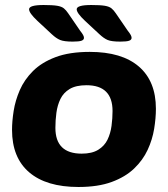

<svg xmlns="http://www.w3.org/2000/svg" viewBox="-20 -738 670 766"><path d="M293 8Q165 8 96.5 -50.5Q28 -109 28 -220Q28 -254 34.5 -295.5Q41 -337 59 -378.5Q77 -420 111.5 -454.5Q146 -489 201.5 -510Q257 -531 338 -531Q466 -531 534 -472.5Q602 -414 602 -304Q602 -267 595 -224Q588 -181 569 -140Q550 -99 515 -65.5Q480 -32 425.5 -12Q371 8 293 8ZM306 -125Q347 -125 372 -140.5Q397 -156 409 -181Q421 -206 425 -236Q429 -266 429 -295Q429 -398 325 -398Q283 -398 258 -383Q233 -368 221 -343Q209 -318 205 -288Q201 -258 201 -228Q201 -125 306 -125ZM460 -572Q425 -572 409.5 -578.5Q394 -585 376 -602L319 -655Q286 -686 286 -701Q286 -718 344 -718Q380 -718 398 -715Q416 -712 425 -704.5Q434 -697 442 -685L490 -615Q498 -605 501.5 -598.5Q505 -592 505 -587Q505 -579 495 -575.5Q485 -572 460 -572ZM270 -572Q236 -572 220 -578.5Q204 -585 186 -602L129 -655Q96 -686 96 -701Q96 -718 154 -718Q190 -718 208 -715Q226 -712 235 -704.5Q244 -697 252 -685L300 -615Q308 -605 311.5 -598.5Q315 -592 315 -587Q315 -579 305 -575.5Q295 -572 270 -572Z"/></svg>

Font: Asap Semi Expanded Semi Expanded ExtraBold
Style: Italic
Weight: 800
Width: 6
Italic angle: -6°
Designer: Pablo Cosgaya
Foundry: Omnibus-Type
Version: Version 3.001; ttfautohint (v1.8.4.7-5d5b)